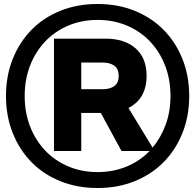

<svg xmlns="http://www.w3.org/2000/svg" viewBox="-20 -821 980 964"><path d="M10 -339Q10 -440 44 -525Q78 -610 138.5 -671.5Q199 -733 283.5 -767Q368 -801 470 -801Q571 -801 655.5 -767Q740 -733 801 -671.5Q862 -610 896 -525Q930 -440 930 -339Q930 -238 896 -153Q862 -68 801 -6.5Q740 55 655.5 89Q571 123 470 123Q368 123 283.5 89Q199 55 138.5 -6.5Q78 -68 44 -153Q10 -238 10 -339ZM388 -63H251V-627H509Q605 -627 660.5 -578.5Q716 -530 716 -440Q716 -382 692.5 -341.5Q669 -301 625 -279L746 -80Q788 -130 812 -195.5Q836 -261 836 -339Q836 -423 808.5 -493Q781 -563 732 -614Q683 -665 616 -693Q549 -721 470 -721Q391 -721 324 -693Q257 -665 208 -614Q159 -563 131.5 -493Q104 -423 104 -339Q104 -255 131.5 -185Q159 -115 208 -64Q257 -13 324 15Q391 43 470 43Q548 43 615 15.5Q682 -12 731 -63H590L486 -254H388ZM388 -507V-373H496Q532 -373 554 -389Q576 -405 576 -440Q576 -475 554 -491Q532 -507 496 -507Z"/></svg>

Font: OA Gothic ExtraBold
Style: Regular
Weight: 800
Designer: Choi Chi-young, Lee Jaesang, Lee Juhyun, Han Dohee
Foundry: DDUNGSANG CORP.
Version: Version 1.000;Build 20210203